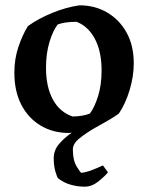

<svg xmlns="http://www.w3.org/2000/svg" viewBox="-20 -488 554 722"><path d="M298 214Q272 214 245.5 206.5Q219 199 198 182Q195 179 188.5 157.5Q182 136 182 107Q182 77 202 53.5Q222 30 250 11Q243 12 239 12Q179 12 132.5 -16Q86 -44 60 -94.5Q34 -145 34 -215Q34 -266 49 -311Q64 -356 85 -390Q124 -418 176.5 -439.5Q229 -461 279 -468Q337 -468 383 -441Q429 -414 456 -365.5Q483 -317 483 -250Q483 -201 467.5 -149.5Q452 -98 427 -61Q408 -47 384 -33.5Q360 -20 337 -7Q304 12 279 32Q254 52 254 74Q254 115 268.5 138.5Q283 162 286 162Q307 159 327.5 151Q348 143 367 134L386 160Q373 176 349 195Q325 214 298 214ZM253 -50Q271 -50 288.5 -53Q306 -56 318 -61Q336 -85 349 -127Q362 -169 362 -223Q362 -294 337 -341.5Q312 -389 268 -406Q224 -406 197 -396Q179 -373 166 -330Q153 -287 153 -233Q153 -161 179 -113.5Q205 -66 253 -50Z"/></svg>

Font: Labrada SemiBold
Style: Regular
Weight: 600
Designer: Mercedes Jáuregui
Foundry: Omnibus-Type Team
Version: Version 1.000; ttfautohint (v1.8.4.7-5d5b)